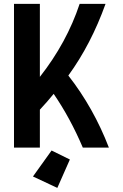

<svg xmlns="http://www.w3.org/2000/svg" viewBox="-20 -752 626 978"><path d="M272 205.1 147.9 147 242.7 14.6 335.9 60.5ZM51.3 0V-732.4H183.1V-360.4Q320.3 -535.2 385.7 -732.4H517.6Q443.8 -526.4 328.1 -367.2Q456.5 -203.1 534.7 0H401.9Q337.4 -151.4 253.4 -273.9Q220.7 -233.4 183.1 -193.4V0Z"/></svg>

Font: Consola Mono
Style: Bold
Weight: 700
Monospace: yes
Designer: Wojciech Kalinowski "wmk69" (wmk69@o2.pl)
Foundry: Wojciech Kalinowski "wmk69" (wmk69@o2.pl)
Version: Version 2.1.0